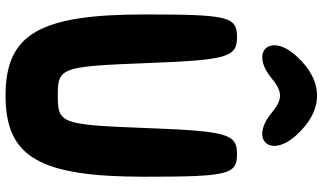

<svg xmlns="http://www.w3.org/2000/svg" viewBox="-255 -956 1161 691"><g transform="rotate(90 325.5 -610.5)"><path d="M32 -550C32 -171 103 -50 324 -50C545 -50 616 -171 616 -550C616 -854 608 -883 534 -883C462 -883 452 -848 441 -560C429 -248 425 -238 324 -238C223 -238 219 -248 207 -560C196 -848 186 -883 114 -883C40 -883 32 -854 32 -550ZM181 -1096C97 -1003 165 -928 261 -1007C311 -1048 337 -1048 387 -1007C483 -928 551 -1003 467 -1096C377 -1196 271 -1196 181 -1096Z"/></g></svg>

Font: Hussar Skorodowane
Style: Bold
Weight: 700
Foundry: Cannot Into Space Fonts
Version: Version 0.892